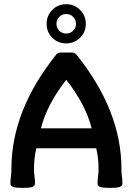

<svg xmlns="http://www.w3.org/2000/svg" viewBox="-20 -910 652 935"><path d="M156.7 -188Q145.5 -138.2 145.5 -88.9Q145.5 -66.4 147.9 -51.3Q150.4 -36.1 150.4 -15.6Q150.4 -5.9 139.6 -0.5Q128.9 4.9 90.3 4.9Q51.8 4.9 41.3 -0.5Q30.8 -5.9 30.8 -15.6Q30.8 -36.1 33.2 -51.3Q35.6 -66.4 35.6 -88.9Q35.6 -372.6 254.9 -645.5Q265.1 -654.3 273.9 -654.3H332Q340.8 -654.3 351.1 -645.5Q571.3 -372.1 571.3 -88.9Q571.3 -66.4 573.7 -51.3Q576.2 -36.1 576.2 -15.6Q576.2 -5.9 565.4 -0.5Q554.7 4.9 515.6 4.9Q476.1 4.9 465.6 -0.5Q455.1 -5.9 455.1 -15.6Q455.1 -36.1 457.5 -51.3Q460 -66.4 460 -88.9Q460 -138.2 448.7 -188ZM426.3 -285.2Q397 -400.9 302.7 -521.5Q208.5 -400.9 179.2 -285.2ZM302.2 -698.7Q262.2 -698.7 234.6 -726.3Q207 -753.9 207 -793.9Q207 -834 234.6 -861.8Q262.2 -889.6 302.2 -889.6Q342.3 -889.6 370.1 -861.8Q397.9 -834 397.9 -793.9Q397.9 -753.9 370.1 -726.3Q342.3 -698.7 302.2 -698.7ZM302.2 -746.6Q322.3 -746.6 336.2 -760.5Q350.1 -774.4 350.1 -793.9Q350.1 -814 336.2 -827.9Q322.3 -841.8 302.2 -841.8Q282.2 -841.8 268.6 -827.9Q254.9 -814 254.9 -793.9Q254.9 -774.4 268.6 -760.5Q282.2 -746.6 302.2 -746.6Z"/></svg>

Font: Bainsley
Style: Bold
Weight: 700
Designer: Paul James MIller
Foundry: High-Logic / Made with FontCreator
Version: Version 1.411;March 28, 2021;FontCreator 13.0.0.2683 64-bit